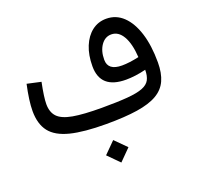

<svg xmlns="http://www.w3.org/2000/svg" viewBox="-140 -737 1169 1133"><g transform="rotate(-20 444.0 -170.0)"><path d="M363.8 172.9 434.1 102.5 504.4 172.9 434.1 243.7ZM753.4 -222.7Q720.2 -214.4 688 -210.2Q655.8 -206.1 628.4 -206.1Q467.8 -206.1 467.8 -347.7Q467.8 -418.5 489.5 -471.7Q511.2 -524.9 549.8 -554.7Q588.4 -584.5 639.6 -584.5Q700.7 -584.5 745.4 -542Q790 -499.5 814.5 -421.9Q838.9 -344.2 838.9 -238.3Q838.9 -170.9 818.1 -125Q797.4 -79.1 750.5 -51.8Q703.6 -24.4 624.8 -12.2Q545.9 0 429.2 0Q289.6 0 205.1 -21.2Q120.6 -42.5 83 -90.8Q45.4 -139.2 45.4 -220.7Q45.4 -252.4 51 -293.9Q56.6 -335.4 67.4 -384.3L154.3 -365.2Q135.7 -273.9 135.7 -231.4Q135.7 -180.2 163.3 -151.4Q190.9 -122.6 256.6 -110.8Q322.3 -99.1 437 -99.1Q535.6 -99.1 597.9 -104.2Q660.2 -109.4 693.8 -122.6Q727.5 -135.7 740.5 -159.9Q753.4 -184.1 753.4 -222.7ZM741.2 -306.6Q735.8 -392.6 708.3 -439.9Q680.7 -487.3 636.2 -487.3Q596.7 -487.3 571.5 -451.4Q546.4 -415.5 546.4 -360.4Q546.4 -293 634.3 -293Q679.7 -293 741.2 -306.6Z"/></g></svg>

Font: Estedad-FD Medium
Style: Regular
Weight: 500
Designer: Amin Abedi
Version: Version 7.3